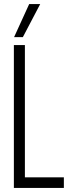

<svg xmlns="http://www.w3.org/2000/svg" viewBox="-20 -921 341 941"><path d="M48 0V-700H102V-52H293V0ZM49 -739 123 -901H177L92 -739Z"/></svg>

Font: Georama Condensed Light
Style: Regular
Weight: 300
Width: 3
Designer: Jean-Baptiste Levee
Foundry: Production Type
Version: Version 1.000